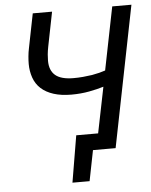

<svg xmlns="http://www.w3.org/2000/svg" viewBox="-54 -683 683 866"><g transform="rotate(-5 287.0 -250.0)"><path d="M415.5 -280.8Q387.2 -272 349.6 -264.9Q312 -257.8 269 -257.8Q223.1 -257.8 188.7 -268.8Q154.3 -279.8 131.8 -300.3Q109.4 -320.8 99.1 -350.3Q88.9 -379.9 88.9 -412.1Q88.9 -427.7 90.6 -446.5Q92.3 -465.3 96.2 -483.4L127 -638.2H214.4L183.6 -483.4Q179.7 -463.9 178.2 -447.8Q176.8 -431.6 176.8 -418.9Q176.8 -375 202.9 -353Q229 -331.1 285.2 -331.1Q306.2 -331.1 328.1 -333Q350.1 -335 369.1 -337.9Q388.2 -341.3 402.6 -345Q417 -348.6 429.7 -353L486.8 -638.2H573.7L446.3 0H343.8L316.4 138.2H238.8L274.4 -73.2H373.5Z"/></g></svg>

Font: Code New Roman
Style: Italic
Weight: 400
Italic angle: -11°
Monospace: yes
Designer: Sam Radian
Foundry: Code New Roman
Version: Version 1.508 October 19, 2014